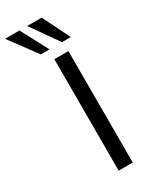

<svg xmlns="http://www.w3.org/2000/svg" viewBox="-311 -994 844 1052"><g transform="rotate(-30 111.5 -468.5)"><path d="M104 0V-705H193V0ZM187 -765 66 -937H158L243 -765ZM53 -765 -74 -937H17L108 -765Z"/></g></svg>

Font: Nunito Sans 8pt
Style: Regular
Weight: 400
Version: Version 3.101;gftools[0.9.27]